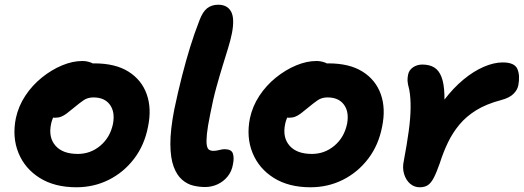

<svg xmlns="http://www.w3.org/2000/svg" viewBox="-20 -780 2215 812"><path d="M303 12Q211 12 148 -27.5Q85 -67 58 -133.5Q31 -200 47 -280Q58 -331 87 -375Q116 -419 157 -452Q198 -485 242.5 -503.5Q287 -522 328 -522Q345 -522 361.5 -516.5Q378 -511 387.5 -499.5Q397 -488 393 -468Q385 -432 365 -405Q345 -378 298 -363Q274 -355 252.5 -339Q231 -323 216 -302Q201 -281 196 -256Q184 -199 214.5 -164Q245 -129 309 -129Q363 -129 404.5 -164Q446 -199 458 -257Q467 -307 444.5 -337.5Q422 -368 375 -368Q351 -368 333.5 -356Q316 -344 292 -324Q274 -309 262 -300Q250 -291 238.5 -286.5Q227 -282 211 -282Q193 -282 178 -300Q163 -318 171 -357Q177 -385 198.5 -413Q220 -441 250.5 -463Q281 -485 314.5 -498.5Q348 -512 379 -512Q468 -512 523.5 -477Q579 -442 600.5 -381.5Q622 -321 606 -244Q591 -166 547 -108.5Q503 -51 440 -19.5Q377 12 303 12Z M847 11Q823 11 797.5 5Q772 -1 750 -20Q728 -39 714.5 -75Q701 -111 700.5 -170Q700 -229 717 -317Q733 -393 749.5 -457.5Q766 -522 784 -580.5Q802 -639 824 -695Q837 -730 856 -745Q875 -760 903 -760Q941 -760 957 -731.5Q973 -703 961 -640Q955 -610 944.5 -576Q934 -542 921.5 -501.5Q909 -461 895 -410.5Q881 -360 869 -297Q858 -244 855 -213Q852 -182 854.5 -166.5Q857 -151 864.5 -146.5Q872 -142 880 -142Q892 -142 900.5 -144Q909 -146 916 -147.5Q923 -149 930 -149Q959 -149 965 -130.5Q971 -112 965 -84Q960 -55 942.5 -33.5Q925 -12 900 -0.5Q875 11 847 11Z M1293 12Q1201 12 1138 -27.5Q1075 -67 1048 -133.5Q1021 -200 1037 -280Q1048 -331 1077 -375Q1106 -419 1147 -452Q1188 -485 1232.5 -503.5Q1277 -522 1318 -522Q1335 -522 1351.5 -516.5Q1368 -511 1377.5 -499.5Q1387 -488 1383 -468Q1375 -432 1355 -405Q1335 -378 1288 -363Q1264 -355 1242.5 -339Q1221 -323 1206 -302Q1191 -281 1186 -256Q1174 -199 1204.5 -164Q1235 -129 1299 -129Q1353 -129 1394.5 -164Q1436 -199 1448 -257Q1457 -307 1434.5 -337.5Q1412 -368 1365 -368Q1341 -368 1323.5 -356Q1306 -344 1282 -324Q1264 -309 1252 -300Q1240 -291 1228.5 -286.5Q1217 -282 1201 -282Q1183 -282 1168 -300Q1153 -318 1161 -357Q1167 -385 1188.5 -413Q1210 -441 1240.5 -463Q1271 -485 1304.5 -498.5Q1338 -512 1369 -512Q1458 -512 1513.5 -477Q1569 -442 1590.5 -381.5Q1612 -321 1596 -244Q1581 -166 1537 -108.5Q1493 -51 1430 -19.5Q1367 12 1293 12Z M1755 12Q1732 12 1714.5 -3Q1697 -18 1689 -44Q1681 -70 1688 -101Q1701 -170 1708.5 -225Q1716 -280 1716.5 -323.5Q1717 -367 1711 -400Q1704 -426 1703.5 -438.5Q1703 -451 1706 -465Q1710 -484 1727 -495.5Q1744 -507 1766 -507Q1796 -507 1816 -495Q1836 -483 1847 -455Q1858 -427 1859.5 -379Q1861 -331 1854 -259L1787 -237Q1818 -304 1857.5 -356Q1897 -408 1940 -443.5Q1983 -479 2026 -497.5Q2069 -516 2106 -516Q2156 -516 2168 -488.5Q2180 -461 2172 -419Q2168 -399 2151 -382.5Q2134 -366 2100 -357Q2036 -340 1993.5 -313.5Q1951 -287 1922.5 -252.5Q1894 -218 1874.5 -177.5Q1855 -137 1840 -90Q1826 -50 1814.5 -28Q1803 -6 1789.5 3Q1776 12 1755 12Z"/></svg>

Font: Shantell Sans
Style: Bold Italic
Weight: 700
Italic angle: -11°
Designer: Stephen Nixon, Anya Danilova, Shantell Martin
Foundry: Arrow Type
Version: Version 1.011;[c5ecc13dd]